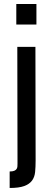

<svg xmlns="http://www.w3.org/2000/svg" viewBox="-20 -742 263 954"><path d="M61 -620V-722H161V-620ZM28 110Q43 110 51 106.5Q59 103 62.5 97.5Q66 92 66.5 85Q67 78 67 70L66 -509H156L157 55Q157 87 154.5 112.5Q152 138 139 155.5Q126 173 100 182.5Q74 192 28 192Z"/></svg>

Font: Gen
Style: Regular
Weight: 400
Version: Version 1.000;PS 001.001;hotconv 1.0.56